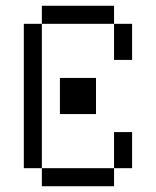

<svg xmlns="http://www.w3.org/2000/svg" viewBox="-20 -645 540 665"><path d="M375 -562.5H125V-625H375ZM62.5 -562.5H125V-62.5H62.5ZM125 -62.5H375V0H125ZM187.5 -375H312.5V-250H187.5ZM375 -187.5H437.5V-62.5H375ZM375 -562.5H437.5V-437.5H375Z"/></svg>

Font: 寒蝉点阵体 16px
Style: Regular
Weight: 400
Designer: Designed by Warren2060
Foundry: ChillType
Version: Version 1.000